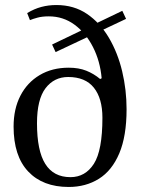

<svg xmlns="http://www.w3.org/2000/svg" viewBox="-20 -733 572 763"><path d="M253 10Q150 10 92 -51.5Q34 -113 34 -230Q34 -300 61 -352.5Q88 -405 137.5 -434.5Q187 -464 253 -464Q293 -464 323 -452Q353 -440 378 -419L384 -422Q378 -490 349.5 -546Q321 -602 276 -635Q231 -668 174 -668Q148 -668 129.5 -663Q111 -658 99 -653L88 -681Q116 -698 144.5 -705.5Q173 -713 204 -713Q274 -713 326 -677.5Q378 -642 413 -582.5Q448 -523 465.5 -449.5Q483 -376 483 -299Q483 -192 454 -123.5Q425 -55 373 -22.5Q321 10 253 10ZM260 -29Q319 -29 353 -82Q387 -135 387 -265Q387 -342 353 -384.5Q319 -427 251 -427Q195 -427 161 -382.5Q127 -338 127 -243Q127 -134 160 -81.5Q193 -29 260 -29ZM481 -658 201 -526 187 -556 466 -690Z"/></svg>

Font: STIX Two Text
Style: Regular
Weight: 400
Designer: Ross Mills, John Hudson & Paul Hanslow, Tiro Typeworks Ltd; with prior portions MicroPress Inc., and Coen Hoffman.
Foundry: Tiro Typeworks Ltd
Version: Version 2.13 b171